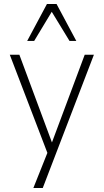

<svg xmlns="http://www.w3.org/2000/svg" viewBox="-20 -761 519 961"><path d="M147 180 224 -13V22L29 -487H77L246 -32H234L404 -487H450L194 180ZM116 -556 215 -741H263L362 -556H328L239 -702L151 -556Z"/></svg>

Font: Nunito Sans 10pt SemiCondensed ExtraLight
Style: Regular
Weight: 250
Width: 4
Designer: Vernon Adams
Foundry: Vernon Adams
Version: Version 3.101;gftools[0.9.27]